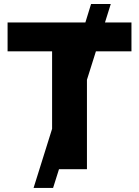

<svg xmlns="http://www.w3.org/2000/svg" viewBox="-20 -839 689 952"><path d="M146.5 92.8 238.3 -200.2V-584.5H17.6V-727.5H403.3L431.6 -819.3H529.3L500.5 -727.5H631.8V-584.5H455.6L411.1 -443.4V0H272.5L243.2 92.8Z"/></svg>

Font: Inter Tight ExtraBold
Style: Regular
Weight: 800
Designer: Rasmus Andersson
Foundry: rsms
Version: Version 3.004; ttfautohint (v1.8.4.7-5d5b)